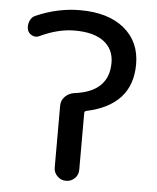

<svg xmlns="http://www.w3.org/2000/svg" viewBox="-53 -785 679 830"><g transform="rotate(5 286.5 -370.0)"><path d="M95.7 -613.3Q80.1 -605.5 64.5 -612.8Q48.8 -620.1 43.9 -635.7Q39.1 -654.3 46.4 -673.3Q53.7 -692.4 71.3 -699.2Q165 -740.2 261.7 -740.2Q383.8 -740.2 453.1 -683.1Q522.5 -626 522.5 -528.3Q522.5 -350.6 325.2 -308.6Q317.4 -306.6 317.4 -298.8V-52.7Q317.4 -30.3 301.8 -15.1Q286.1 0 264.2 0Q242.2 0 226.6 -15.6Q210.9 -31.2 210.9 -52.7V-321.3Q210.9 -344.7 227.5 -361.3Q244.1 -377.9 267.6 -380.9Q416 -399.4 416 -525.4Q416 -584 372.6 -617.2Q329.1 -650.4 246.1 -650.4Q173.8 -650.4 95.7 -613.3Z"/></g></svg>

Font: Rounded Mgen+ 2p medium
Style: Regular
Weight: 500
Designer: [Source Han Sans]
Ryoko NISHIZUKA  (kana & ideographs); Paul D. Hunt (Latin, Greek & Cyrillic); Wenlong ZHANG  (bopomofo
Version: Version 1.059.20150602